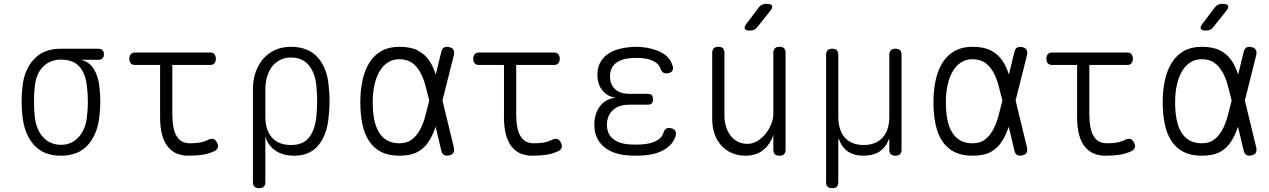

<svg xmlns="http://www.w3.org/2000/svg" viewBox="-20 -805 6640 1005"><path d="M495 -492H404Q448 -481 471 -444Q494 -407 500 -353Q505 -313 505 -273Q505 -233 500 -194Q490 -102 440 -46Q390 10 299 10Q208 10 158 -46Q108 -102 98 -194Q93 -233 93 -273Q93 -313 98 -353Q107 -441 158 -495.5Q209 -550 299 -550H495Q509 -550 516.5 -542.5Q524 -535 524 -521Q524 -507 516.5 -499.5Q509 -492 495 -492ZM299 -47Q327 -47 350 -57Q373 -67 391 -86.5Q409 -106 420.5 -133Q432 -160 435 -194Q440 -233 440 -273Q440 -313 435 -353Q428 -420 395.5 -456.5Q363 -493 299 -493Q244 -493 207 -457.5Q170 -422 162 -353Q158 -313 158 -273Q158 -233 162 -194Q170 -124 207 -85.5Q244 -47 299 -47Z M1081 -530Q1095 -530 1102.5 -521Q1110 -512 1110 -497.5Q1110 -483 1102.5 -474Q1095 -465 1081 -465H882V-209Q882 -128 905 -91.5Q928 -55 974 -55Q1001 -55 1024 -58.5Q1047 -62 1071 -74Q1086 -81 1097 -77.5Q1108 -74 1115 -60Q1124 -45 1120 -33Q1116 -21 1103 -14Q1072 0 1040.5 5Q1009 10 965 10Q933 10 906 -1Q879 -12 859 -36.5Q839 -61 828.5 -99Q818 -137 818 -191V-465H686Q672 -465 664.5 -474Q657 -483 657 -497.5Q657 -512 664.5 -521Q672 -530 686 -530Z M1336 180Q1320 180 1312 172Q1304 164 1304 148V-339Q1304 -388 1318.5 -428.5Q1333 -469 1359 -498.5Q1385 -528 1421.5 -544Q1458 -560 1503 -560Q1593 -560 1642.5 -505Q1692 -450 1700 -359Q1705 -318 1705 -275.5Q1705 -233 1700 -192Q1692 -100 1647 -45Q1602 10 1520 10Q1461 10 1421.5 -17Q1382 -44 1369 -91V148Q1369 164 1361 172Q1353 180 1336 180ZM1503 -46Q1566 -46 1597 -84.5Q1628 -123 1636 -194Q1640 -234 1640 -275.5Q1640 -317 1636 -357Q1629 -424 1596 -464Q1563 -504 1503 -504Q1472 -504 1447 -491.5Q1422 -479 1405 -457.5Q1388 -436 1378.5 -405Q1369 -374 1369 -337V-194Q1369 -123 1404 -84.5Q1439 -46 1503 -46Z M2356 -32Q2359 -15 2353 -5Q2347 5 2330.5 8.5Q2314 12 2304 6Q2294 0 2290 -16L2260 -142Q2246 -98 2225 -66Q2203 -30 2166.5 -10Q2130 10 2070 10Q2014 10 1975 -10Q1936 -30 1912 -66.5Q1888 -103 1877 -154.5Q1866 -206 1866 -270Q1866 -334 1878 -387Q1890 -440 1914.5 -478.5Q1939 -517 1977.5 -538.5Q2016 -560 2070 -560Q2130 -560 2166.5 -541Q2203 -522 2226 -489Q2247 -458 2261 -415L2290 -534Q2294 -550 2304 -556Q2314 -562 2330.5 -558.5Q2347 -555 2353 -545Q2359 -535 2356 -518L2296 -279ZM2227 -279 2226 -283Q2216 -324 2205.5 -362Q2195 -400 2178 -429.5Q2161 -459 2135.5 -477Q2110 -495 2070 -495Q2037 -495 2011.5 -479Q1986 -463 1968 -433.5Q1950 -404 1940.5 -362.5Q1931 -321 1931 -270Q1931 -219 1939 -179Q1947 -139 1964 -111.5Q1981 -84 2007.5 -69.5Q2034 -55 2070 -55Q2110 -55 2135 -74Q2160 -93 2177.5 -124.5Q2195 -156 2205.5 -195.5Q2216 -235 2226 -275Z M2881 -530Q2895 -530 2902.5 -521Q2910 -512 2910 -497.5Q2910 -483 2902.5 -474Q2895 -465 2881 -465H2682V-209Q2682 -128 2705 -91.5Q2728 -55 2774 -55Q2801 -55 2824 -58.5Q2847 -62 2871 -74Q2886 -81 2897 -77.5Q2908 -74 2915 -60Q2924 -45 2920 -33Q2916 -21 2903 -14Q2872 0 2840.5 5Q2809 10 2765 10Q2733 10 2706 -1Q2679 -12 2659 -36.5Q2639 -61 2628.5 -99Q2618 -137 2618 -191V-465H2486Q2472 -465 2464.5 -474Q2457 -483 2457 -497.5Q2457 -512 2464.5 -521Q2472 -530 2486 -530Z M3500 -463Q3504 -454 3503 -446Q3502 -438 3498 -432.5Q3494 -427 3485.5 -424Q3477 -421 3465 -421Q3461 -421 3457 -422.5Q3453 -424 3450 -426Q3447 -428 3444 -432.5Q3441 -437 3439 -442Q3431 -469 3403 -484Q3375 -499 3333 -501Q3321 -502 3309.5 -502Q3298 -502 3286 -501Q3233 -498 3203 -474Q3173 -450 3173 -405Q3173 -363 3199 -338.5Q3225 -314 3275 -314H3370Q3385 -314 3391.5 -307Q3398 -300 3398 -286Q3398 -271 3391.5 -264Q3385 -257 3370 -257H3274Q3219 -257 3188 -228.5Q3157 -200 3157 -151Q3157 -104 3189 -78Q3221 -52 3277 -49Q3292 -48 3307.5 -48Q3323 -48 3338 -49Q3386 -52 3416 -68Q3446 -84 3454 -113Q3456 -119 3458.5 -123Q3461 -127 3464 -129.5Q3467 -132 3471 -133.5Q3475 -135 3480 -135Q3491 -135 3499.5 -132Q3508 -129 3512.5 -123Q3517 -117 3518 -109.5Q3519 -102 3516 -92Q3501 -46 3454.5 -20Q3408 6 3338 9Q3323 10 3307.5 10Q3292 10 3277 9Q3234 7 3199.5 -4.5Q3165 -16 3141 -36.5Q3117 -57 3104 -85.5Q3091 -114 3091 -151Q3091 -211 3121.5 -250Q3152 -289 3204 -294Q3161 -298 3134 -331Q3107 -364 3107 -412Q3107 -447 3119.5 -473Q3132 -499 3155.5 -517.5Q3179 -536 3212 -546Q3245 -556 3286 -559Q3298 -560 3309.5 -560Q3321 -560 3333 -559Q3398 -554 3442 -530.5Q3486 -507 3500 -463Z M4028 -209V-528Q4028 -544 4036 -552Q4044 -560 4060 -560Q4077 -560 4084.5 -552Q4092 -544 4092 -528V-22Q4092 -6 4084 2Q4076 10 4060 10Q4043 10 4035.5 2Q4028 -6 4028 -22V-98Q4010 -47 3973.5 -18.5Q3937 10 3882 10Q3842 10 3809.5 -4.5Q3777 -19 3754.5 -44.5Q3732 -70 3720 -105Q3708 -140 3708 -182V-528Q3708 -544 3716 -552Q3724 -560 3740 -560Q3757 -560 3764.5 -552Q3772 -544 3772 -528V-199Q3772 -170 3780 -143.5Q3788 -117 3803 -96.5Q3818 -76 3840.5 -64Q3863 -52 3892 -52Q3920 -52 3944.5 -67Q3969 -82 3987.5 -105Q4006 -128 4017 -156Q4028 -184 4028 -209ZM3944 -663Q3936 -653 3927 -649Q3918 -645 3906 -645Q3883 -645 3878.5 -654Q3874 -663 3888 -682L3951 -765Q3958 -775 3968 -780Q3978 -785 3991 -785Q4016 -785 4021 -775Q4026 -765 4010 -746Z M4336 180Q4319 180 4311.5 172Q4304 164 4304 148V-518Q4304 -534 4312 -542Q4320 -550 4336 -550Q4353 -550 4360.5 -542Q4368 -534 4368 -518V-194Q4368 -123 4402.5 -84.5Q4437 -46 4501 -46Q4564 -46 4599.5 -84.5Q4635 -123 4635 -194V-518Q4635 -534 4643 -542Q4651 -550 4667 -550Q4684 -550 4691.5 -542Q4699 -534 4699 -518V-22Q4699 -6 4691 2Q4683 10 4667 10Q4651 10 4643 2Q4635 -6 4635 -22V-69Q4635 -78 4635 -79Q4634 -79 4634 -79Q4634 -79 4630 -70Q4615 -32 4582.5 -11Q4550 10 4500 10Q4451 10 4419.5 -11Q4388 -32 4374 -70Q4370 -78 4369 -78Q4368 -78 4368 -69V148Q4368 164 4360.5 172Q4353 180 4336 180Z M5356 -32Q5359 -15 5353 -5Q5347 5 5330.5 8.5Q5314 12 5304 6Q5294 0 5290 -16L5260 -142Q5246 -98 5225 -66Q5203 -30 5166.5 -10Q5130 10 5070 10Q5014 10 4975 -10Q4936 -30 4912 -66.5Q4888 -103 4877 -154.5Q4866 -206 4866 -270Q4866 -334 4878 -387Q4890 -440 4914.5 -478.5Q4939 -517 4977.5 -538.5Q5016 -560 5070 -560Q5130 -560 5166.5 -541Q5203 -522 5226 -489Q5247 -458 5261 -415L5290 -534Q5294 -550 5304 -556Q5314 -562 5330.5 -558.5Q5347 -555 5353 -545Q5359 -535 5356 -518L5296 -279ZM5227 -279 5226 -283Q5216 -324 5205.5 -362Q5195 -400 5178 -429.5Q5161 -459 5135.5 -477Q5110 -495 5070 -495Q5037 -495 5011.5 -479Q4986 -463 4968 -433.5Q4950 -404 4940.5 -362.5Q4931 -321 4931 -270Q4931 -219 4939 -179Q4947 -139 4964 -111.5Q4981 -84 5007.5 -69.5Q5034 -55 5070 -55Q5110 -55 5135 -74Q5160 -93 5177.5 -124.5Q5195 -156 5205.5 -195.5Q5216 -235 5226 -275Z M5881 -530Q5895 -530 5902.5 -521Q5910 -512 5910 -497.5Q5910 -483 5902.5 -474Q5895 -465 5881 -465H5682V-209Q5682 -128 5705 -91.5Q5728 -55 5774 -55Q5801 -55 5824 -58.5Q5847 -62 5871 -74Q5886 -81 5897 -77.5Q5908 -74 5915 -60Q5924 -45 5920 -33Q5916 -21 5903 -14Q5872 0 5840.5 5Q5809 10 5765 10Q5733 10 5706 -1Q5679 -12 5659 -36.5Q5639 -61 5628.5 -99Q5618 -137 5618 -191V-465H5486Q5472 -465 5464.5 -474Q5457 -483 5457 -497.5Q5457 -512 5464.5 -521Q5472 -530 5486 -530Z M6331 -663Q6323 -653 6314 -649Q6305 -645 6293 -645Q6270 -645 6265.5 -654Q6261 -663 6275 -682L6338 -765Q6345 -775 6355 -780Q6365 -785 6378 -785Q6403 -785 6408 -775Q6413 -765 6397 -746ZM6556 -32Q6559 -15 6553 -5Q6547 5 6530.5 8.5Q6514 12 6504 6Q6494 0 6490 -16L6460 -142Q6446 -98 6425 -66Q6403 -30 6366.5 -10Q6330 10 6270 10Q6214 10 6175 -10Q6136 -30 6112 -66.5Q6088 -103 6077 -154.5Q6066 -206 6066 -270Q6066 -334 6078 -387Q6090 -440 6114.5 -478.5Q6139 -517 6177.5 -538.5Q6216 -560 6270 -560Q6330 -560 6366.5 -541Q6403 -522 6426 -489Q6447 -458 6461 -415L6490 -534Q6494 -550 6504 -556Q6514 -562 6530.5 -558.5Q6547 -555 6553 -545Q6559 -535 6556 -518L6496 -279ZM6427 -279 6426 -283Q6416 -324 6405.5 -362Q6395 -400 6378 -429.5Q6361 -459 6335.5 -477Q6310 -495 6270 -495Q6237 -495 6211.5 -479Q6186 -463 6168 -433.5Q6150 -404 6140.5 -362.5Q6131 -321 6131 -270Q6131 -219 6139 -179Q6147 -139 6164 -111.5Q6181 -84 6207.5 -69.5Q6234 -55 6270 -55Q6310 -55 6335 -74Q6360 -93 6377.5 -124.5Q6395 -156 6405.5 -195.5Q6416 -235 6426 -275Z"/></svg>

Font: Maple Mono NL ExtraLight
Style: Regular
Weight: 275
Monospace: yes
Designer: subframe7536
Version: Version 7.000